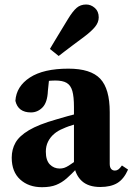

<svg xmlns="http://www.w3.org/2000/svg" viewBox="-20 -796 575 832"><path d="M196.3 -583.9Q205.5 -599.3 215.3 -615.9Q225.1 -632.6 239.4 -655.7Q253.7 -678.8 274.5 -713.4Q295 -747.2 311.9 -761.8Q328.9 -776.5 353.4 -776.5Q373.9 -776.5 390.8 -761.7Q407.8 -746.9 407.8 -720.7Q407.8 -698.5 390.9 -678.5Q374.1 -658.6 344.7 -636.7Q315.4 -615.1 295.7 -600.2Q276.1 -585.3 261.7 -574.5Q247.3 -563.7 234.3 -553.4ZM30.8 -112.7Q30.8 -148.7 47.1 -177.6Q63.3 -206.6 105.3 -231.7Q147.3 -256.8 224.4 -278.6Q245.4 -285.2 273.4 -292.8Q301.3 -300.4 330.8 -307.8Q360.2 -315.2 383.8 -320.6V-278.8Q348.3 -269.7 312 -259.5Q275.6 -249.3 253.4 -238.8Q230.7 -229.8 214.1 -215.4Q197.4 -201 188 -181.8Q178.6 -162.6 178.6 -139Q178.6 -101.2 196 -83.4Q213.4 -65.7 238.7 -65.7Q248.8 -65.7 257.8 -68.5Q266.9 -71.4 278.3 -78.6Q289.6 -85.8 305.5 -97L345.7 -127.2L356.1 -112.7L314.1 -67.1Q289.8 -41.4 268.9 -23Q247.9 -4.6 223.3 5.3Q198.7 15.2 162 15.2Q104.1 15.2 67.5 -18.1Q30.8 -51.4 30.8 -112.7ZM300.5 -81.9V-332.3Q300.5 -376.9 293.5 -401.6Q286.5 -426.3 269.1 -436.7Q251.7 -447.1 219.5 -447.1Q201 -447.1 180 -444.3Q158.9 -441.5 125.8 -432.7L194.7 -471.6L187.5 -402.2Q185.5 -352.1 164.1 -330.4Q142.8 -308.8 114.1 -308.8Q58.4 -308.8 46.7 -358.9Q50.6 -421.7 109.5 -460.1Q168.3 -498.5 276.5 -498.5Q373 -498.5 414.3 -454.9Q455.5 -411.2 455.5 -310.4V-86.1Q455.5 -71.6 461.5 -64.2Q467.6 -56.9 478.1 -56.9Q486 -56.9 492.9 -61.8Q499.7 -66.7 508.4 -78.9L534.9 -61.2Q516.9 -20.2 488.5 -2.9Q460 14.3 414.6 14.3Q363.5 14.3 335.2 -11.1Q307 -36.6 300.5 -81.9Z"/></svg>

Font: Adobe Variable Font Prototype
Style: Regular
Weight: 389
Designer: Frank Grießhammer
Foundry: Adobe
Version: Version 1.004;hotconv 1.0.113;makeotfexe 2.5.65598